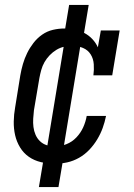

<svg xmlns="http://www.w3.org/2000/svg" viewBox="-20 -653 540 775"><path d="M201 8Q173 8 145.5 1.5Q118 -5 96.5 -20Q75 -35 61 -58Q47 -81 41 -107.5Q35 -134 35.5 -162.5Q36 -191 41 -219L62 -349Q66 -372 72.5 -394.5Q79 -417 89.5 -438.5Q100 -460 115 -479.5Q130 -499 150 -513Q170 -527 193.5 -532.5Q217 -538 240 -538Q261 -538 282 -533.5Q303 -529 321 -519.5Q339 -510 353 -495Q367 -480 375 -462L387 -530H463L433 -349H357Q360 -371 358.5 -393.5Q357 -416 346 -433.5Q335 -451 315 -459.5Q295 -468 272 -468Q256 -468 239.5 -464.5Q223 -461 208 -452Q193 -443 180.5 -430Q168 -417 159.5 -402Q151 -387 146.5 -370.5Q142 -354 139 -338L117 -208Q115 -191 114 -174Q113 -157 115 -140.5Q117 -124 123.5 -109Q130 -94 141.5 -83Q153 -72 168.5 -67Q184 -62 201 -62Q225 -62 248 -71Q271 -80 288.5 -98.5Q306 -117 316 -139.5Q326 -162 330 -185H408Q403 -160 394.5 -136.5Q386 -113 372.5 -90.5Q359 -68 340.5 -48.5Q322 -29 299 -16Q276 -3 251 2.5Q226 8 201 8ZM137 102 161 -41 167 -40 242 -495H276L237 -501L259 -633H338L314 -489L308 -490L233 -35H200L238 -29L216 102Z"/></svg>

Font: Iosevka Slab Oblique
Style: Regular
Weight: 400
Italic angle: -9°
Monospace: yes
Designer: Belleve Invis
Foundry: Belleve Invis
Version: Version 11.1.1; ttfautohint (v1.8.3)